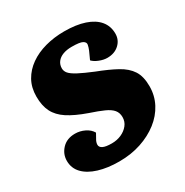

<svg xmlns="http://www.w3.org/2000/svg" viewBox="-168 -851 961 999"><g transform="rotate(-30 312.5 -351.0)"><path d="M596 -247Q596 -191 571 -143.5Q546 -96 501 -61Q456 -26 396 -6Q336 14 265 14Q195 14 141.5 -2.5Q88 -19 58.5 -50Q29 -81 29 -125Q29 -166 58 -196.5Q87 -227 136 -227Q166 -227 193.5 -213.5Q221 -200 234 -177L219 -150Q209 -134 208.5 -119Q208 -104 224.5 -95.5Q241 -87 278 -87Q309 -87 335 -98.5Q361 -110 377.5 -130.5Q394 -151 394 -178Q394 -204 379.5 -221.5Q365 -239 334 -253Q303 -267 252 -284Q181 -309 139 -336.5Q97 -364 78 -401.5Q59 -439 59 -494Q59 -548 82 -589Q105 -630 145.5 -658.5Q186 -687 239.5 -701.5Q293 -716 353 -716Q425 -716 475.5 -699Q526 -682 552.5 -650Q579 -618 579 -573Q579 -535 551.5 -509.5Q524 -484 480 -484Q458 -484 433 -494Q408 -504 395 -518L416 -564Q423 -581 425.5 -595Q428 -609 412 -618Q396 -627 347 -627Q317 -627 294.5 -618.5Q272 -610 259.5 -593.5Q247 -577 247 -555Q247 -538 259 -524Q271 -510 302 -493.5Q333 -477 389 -454Q457 -428 503.5 -402.5Q550 -377 573 -341.5Q596 -306 596 -247Z"/></g></svg>

Font: Literata Black
Style: Italic
Weight: 900
Italic angle: -2°
Designer: Latin by Veronika Burian and Jose Scaglione. Greek by Irene Vlachou. Cyrillic by Vera Evstafieva
Foundry: TypeTogether
Version: Version 3.002